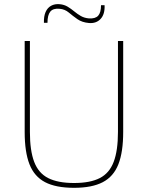

<svg xmlns="http://www.w3.org/2000/svg" viewBox="-20 -886 707 918"><path d="M569 -690V-255Q569 -159 546 -100.5Q523 -42 471.5 -15Q420 12 334 12Q247 12 195.5 -15Q144 -42 121 -100.5Q98 -159 98 -255V-690H123V-255Q123 -166 143.5 -112Q164 -58 210.5 -34.5Q257 -11 334 -11Q411 -11 457 -34.5Q503 -58 523.5 -112Q544 -166 544 -255V-690ZM265 -866Q287 -864 303.5 -854Q320 -844 335 -831.5Q350 -819 366.5 -809.5Q383 -800 405 -798Q436 -796 449.5 -811Q463 -826 463 -861H480Q482 -818 461 -795.5Q440 -773 405 -776Q372 -779 350 -794.5Q328 -810 309 -826Q290 -842 265 -844Q234 -847 220.5 -830.5Q207 -814 207 -777H190Q189 -808 198 -828.5Q207 -849 224.5 -858.5Q242 -868 265 -866Z"/></svg>

Font: Exo 2 Thin
Style: Regular
Weight: 250
Designer: Natanael Gama
Foundry: Natanael Gama
Version: Version 2.010